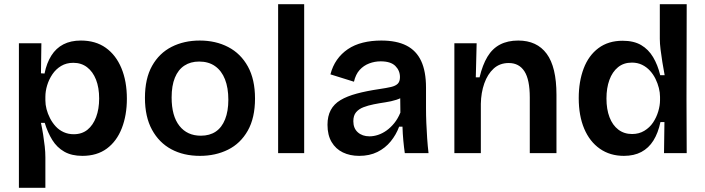

<svg xmlns="http://www.w3.org/2000/svg" viewBox="-20 -729 3358 914"><path d="M70 165V-259V-523H177L175 -380L192 -379Q202 -429 224.5 -464.5Q247 -500 282 -518Q317 -536 365 -536Q435 -536 483.5 -501.5Q532 -467 558 -404.5Q584 -342 584 -259Q584 -181 560 -119Q536 -57 489 -22Q442 13 372 13Q321 13 286 -7Q251 -27 229 -62.5Q207 -98 193 -144H175Q181 -116 185.5 -87.5Q190 -59 193 -32Q196 -5 196 20V165ZM331 -90Q370 -90 396.5 -111.5Q423 -133 437.5 -171.5Q452 -210 452 -260Q452 -312 437 -350Q422 -388 394.5 -409Q367 -430 329 -430Q296 -430 271 -415Q246 -400 229.5 -375.5Q213 -351 204.5 -323Q196 -295 196 -268V-251Q196 -231 201.5 -209.5Q207 -188 218 -166.5Q229 -145 245 -127.5Q261 -110 283 -100Q305 -90 331 -90Z M932 13Q854 13 795.5 -18.5Q737 -50 703.5 -111.5Q670 -173 670 -263Q670 -355 704 -415.5Q738 -476 797 -506Q856 -536 931 -536Q1007 -536 1066.5 -505Q1126 -474 1160 -412.5Q1194 -351 1194 -260Q1194 -168 1159.5 -107Q1125 -46 1065.5 -16.5Q1006 13 932 13ZM936 -83Q978 -83 1007 -102.5Q1036 -122 1051.5 -161Q1067 -200 1067 -254Q1067 -311 1051 -351.5Q1035 -392 1004 -414Q973 -436 928 -436Q887 -436 857.5 -416.5Q828 -397 812.5 -359Q797 -321 797 -265Q797 -177 834 -130Q871 -83 936 -83Z M1304 0V-709H1428V0Z M1690 13Q1646 13 1612 -3.5Q1578 -20 1558.5 -53Q1539 -86 1539 -135Q1539 -176 1554.5 -205Q1570 -234 1601 -252.5Q1632 -271 1678.5 -283.5Q1725 -296 1786 -305Q1820 -310 1841.5 -315Q1863 -320 1873.5 -330.5Q1884 -341 1884 -362Q1884 -393 1862 -415Q1840 -437 1792 -437Q1764 -437 1737.5 -427Q1711 -417 1692 -396Q1673 -375 1665 -340L1553 -375Q1563 -414 1584 -444Q1605 -474 1636 -495Q1667 -516 1707.5 -526Q1748 -536 1795 -536Q1868 -536 1915 -512Q1962 -488 1985 -438.5Q2008 -389 2008 -312V-214Q2008 -180 2009.5 -143.5Q2011 -107 2013.5 -70.5Q2016 -34 2020 0H1907Q1903 -28 1900 -60Q1897 -92 1896 -126H1880Q1866 -88 1840 -56Q1814 -24 1776.5 -5.5Q1739 13 1690 13ZM1739 -80Q1759 -80 1780 -87Q1801 -94 1820.5 -108Q1840 -122 1857 -143Q1874 -164 1886 -193L1885 -280L1909 -276Q1892 -262 1867 -254Q1842 -246 1814.5 -242Q1787 -238 1759.5 -232.5Q1732 -227 1710 -218.5Q1688 -210 1675 -194.5Q1662 -179 1662 -152Q1662 -118 1683.5 -99Q1705 -80 1739 -80Z M2143 0V-318V-523H2249L2245 -361H2263Q2277 -420 2300.5 -459Q2324 -498 2360.5 -517Q2397 -536 2447 -536Q2536 -536 2582.5 -473Q2629 -410 2629 -278V0H2502V-265Q2502 -350 2476.5 -389.5Q2451 -429 2402 -429Q2359 -429 2330 -402.5Q2301 -376 2285.5 -332Q2270 -288 2269 -235V0Z M2950 13Q2884 13 2835.5 -21Q2787 -55 2761 -116.5Q2735 -178 2735 -262Q2735 -341 2758.5 -403Q2782 -465 2829 -500Q2876 -535 2944 -535Q2997 -535 3032 -514.5Q3067 -494 3089 -457Q3111 -420 3123 -371H3144Q3138 -403 3133 -434Q3128 -465 3124.5 -493.5Q3121 -522 3121 -544V-709H3249L3248 -256L3249 0H3141L3143 -148H3124Q3113 -96 3090.5 -60Q3068 -24 3033 -5.5Q2998 13 2950 13ZM2989 -91Q3022 -91 3047.5 -106.5Q3073 -122 3089 -146Q3105 -170 3113.5 -198.5Q3122 -227 3122 -252V-268Q3122 -288 3116.5 -310Q3111 -332 3100.5 -353.5Q3090 -375 3074 -392.5Q3058 -410 3036.5 -420.5Q3015 -431 2988 -431Q2949 -431 2922 -409Q2895 -387 2881 -348.5Q2867 -310 2867 -260Q2867 -209 2881.5 -171Q2896 -133 2923.5 -112Q2951 -91 2989 -91Z"/></svg>

Font: Bricolage Grotesque 16pt SemiBold
Style: Regular
Weight: 600
Version: Version 1.001;gftools[0.9.33.dev8+g029e19f]